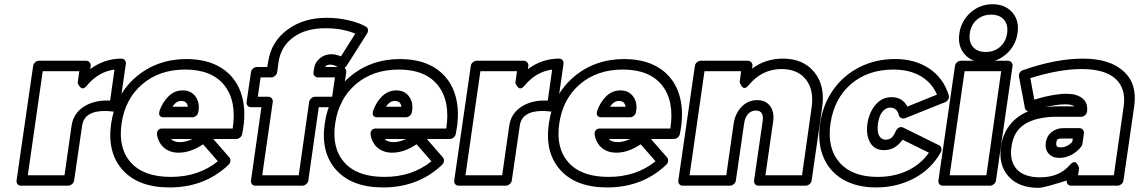

<svg xmlns="http://www.w3.org/2000/svg" viewBox="-20 -862 5440 917"><path d="M59.1 0 138.2 -546.9Q139.6 -557.6 148.2 -564.7Q156.7 -571.8 166 -571.8H391.1Q401.9 -571.8 408.2 -563.7Q414.6 -555.7 413.1 -546.9L411.1 -532.2Q478.5 -582 560.1 -582Q570.8 -582 576.7 -574.2Q582.5 -566.4 581.1 -557.1L551.8 -354Q550.8 -344.2 542.7 -335.7Q534.7 -327.1 520 -329.1Q498.5 -332 481 -332Q381.8 -332 372.1 -261.2L334 0Q332.5 10.7 323.5 17.8Q314.5 24.9 305.2 24.9H80.1Q69.3 24.9 63.5 17.1Q57.6 9.3 59.1 0ZM112.8 -24.9H288.1L321.8 -261.2Q330.1 -318.4 376.7 -350.1Q423.3 -381.8 488.8 -381.8H505.9L526.9 -529.8Q449.7 -519.5 395 -453.1Q386.7 -442.9 379.4 -440.7Q372.1 -438.5 367.2 -442.4Q362.3 -446.3 358.4 -451.7Q354.5 -457 352.5 -461.9L351.1 -466.8L358.9 -522H184.1Z M510.7 -271Q530.8 -410.6 630.9 -495.4Q731 -580.1 872.6 -580.1Q876.5 -580.1 884.5 -579.6Q892.6 -579.1 896.5 -579.1Q990.2 -573.7 1052 -527.6Q1113.8 -481.4 1135.7 -402.6Q1157.7 -323.7 1136.7 -222.2Q1134.8 -211.9 1126.2 -205.1Q1117.7 -198.2 1108.4 -198.2H998.5L1075.7 -109.9Q1081.5 -102.5 1080.3 -92.3Q1079.1 -82 1071.8 -75.2Q958 33.2 789.6 33.2Q641.1 33.2 566.2 -49.8Q491.2 -132.8 510.7 -271ZM560.5 -271Q543.9 -153.3 605.5 -85.2Q667 -17.1 796.4 -17.1Q928.2 -17.1 1020.5 -91.8L949.7 -172.9Q890.1 -132.8 833.5 -132.8Q793 -132.8 765.9 -154.3Q738.8 -175.8 730.5 -214.8Q727.5 -231.4 734.9 -239.7Q742.2 -248 751 -248H759.8H1091.3Q1111.3 -379.4 1051.5 -454.6Q991.7 -529.8 864.7 -529.8Q741.7 -529.8 659.7 -460Q577.6 -390.1 560.5 -271ZM741.7 -332Q755.9 -373.5 784.7 -401.9Q813.5 -430.2 852.5 -430.2Q894 -430.2 915 -399.2Q936 -368.2 926.8 -325.2Q925.3 -316.4 917 -309.1Q908.7 -301.8 898.4 -301.8H762.7Q750 -301.8 744.4 -308.1Q738.8 -314.5 740 -321Q741.2 -327.6 741.7 -332ZM796.4 -198.2Q811.5 -183.1 840.3 -183.1Q866.7 -183.1 899.4 -198.2ZM803.7 -352.1H877.4Q873 -379.9 845.7 -379.9Q820.8 -379.9 803.7 -352.1Z M1157.7 -375 1178.7 -517.1Q1180.2 -527.8 1188.7 -534.9Q1197.3 -542 1206.5 -542H1256.3L1260.7 -565.9Q1274.9 -663.1 1353 -720.5Q1431.2 -777.8 1542.5 -776.9Q1592.8 -776.9 1642.8 -765.6Q1692.9 -754.4 1727.5 -734.9Q1735.8 -730.5 1737.3 -720.9Q1738.8 -711.4 1733.4 -702.1L1635.7 -547.9Q1632.3 -543 1625.5 -538.1Q1629.9 -534.7 1632.3 -527.8Q1634.8 -521 1633.8 -517.1L1612.3 -375Q1610.8 -364.3 1601.8 -357.2Q1592.8 -350.1 1583.5 -350.1H1502.4L1452.6 0Q1451.2 10.7 1441.9 17.8Q1432.6 24.9 1423.3 24.9H1199.7Q1189 24.9 1183.1 17.1Q1177.2 9.3 1178.7 0L1228.5 -350.1H1178.7Q1168 -350.1 1162.1 -357.9Q1156.2 -365.7 1157.7 -375ZM1211.4 -399.9H1261.7Q1271 -399.9 1277.6 -392.8Q1284.2 -385.7 1282.7 -375L1232.4 -24.9H1406.7L1456.5 -375Q1458 -384.3 1466.3 -392.1Q1474.6 -399.9 1485.4 -399.9H1566.4L1579.6 -492.2H1498.5Q1489.3 -492.2 1482.7 -499.3Q1476.1 -506.3 1477.5 -517.1L1479.5 -532.2Q1483.9 -564.5 1508.3 -584.2Q1532.7 -604 1566.4 -603Q1582 -603 1608.4 -592.8L1676.8 -701.2Q1615.7 -727.1 1535.6 -727.1Q1440.4 -727.5 1380.9 -683.8Q1321.3 -640.1 1310.5 -565.9L1303.7 -517.1Q1302.2 -507.8 1293.7 -500Q1285.2 -492.2 1274.4 -492.2H1224.6ZM1532.7 -542H1592.8Q1574.2 -553.2 1558.6 -553.2Q1539.1 -554.2 1532.7 -542Z M1530.8 -271Q1550.8 -410.6 1650.9 -495.4Q1751 -580.1 1892.6 -580.1Q1896.5 -580.1 1904.5 -579.6Q1912.6 -579.1 1916.5 -579.1Q2010.3 -573.7 2072 -527.6Q2133.8 -481.4 2155.8 -402.6Q2177.7 -323.7 2156.7 -222.2Q2154.8 -211.9 2146.2 -205.1Q2137.7 -198.2 2128.4 -198.2H2018.6L2095.7 -109.9Q2101.6 -102.5 2100.3 -92.3Q2099.1 -82 2091.8 -75.2Q1978 33.2 1809.6 33.2Q1661.1 33.2 1586.2 -49.8Q1511.2 -132.8 1530.8 -271ZM1580.6 -271Q1564 -153.3 1625.5 -85.2Q1687 -17.1 1816.4 -17.1Q1948.2 -17.1 2040.5 -91.8L1969.7 -172.9Q1910.2 -132.8 1853.5 -132.8Q1813 -132.8 1785.9 -154.3Q1758.8 -175.8 1750.5 -214.8Q1747.6 -231.4 1754.9 -239.7Q1762.2 -248 1771 -248H1779.8H2111.3Q2131.3 -379.4 2071.5 -454.6Q2011.7 -529.8 1884.8 -529.8Q1761.7 -529.8 1679.7 -460Q1597.7 -390.1 1580.6 -271ZM1761.7 -332Q1775.9 -373.5 1804.7 -401.9Q1833.5 -430.2 1872.6 -430.2Q1914.1 -430.2 1935.1 -399.2Q1956.1 -368.2 1946.8 -325.2Q1945.3 -316.4 1937 -309.1Q1928.7 -301.8 1918.5 -301.8H1782.7Q1770 -301.8 1764.4 -308.1Q1758.8 -314.5 1760 -321Q1761.2 -327.6 1761.7 -332ZM1816.4 -198.2Q1831.5 -183.1 1860.4 -183.1Q1886.7 -183.1 1919.4 -198.2ZM1823.7 -352.1H1897.5Q1893.1 -379.9 1865.7 -379.9Q1840.8 -379.9 1823.7 -352.1Z M2149.4 0 2228.5 -546.9Q2230 -557.6 2238.5 -564.7Q2247.1 -571.8 2256.3 -571.8H2481.4Q2492.2 -571.8 2498.5 -563.7Q2504.9 -555.7 2503.4 -546.9L2501.5 -532.2Q2568.8 -582 2650.4 -582Q2661.1 -582 2667 -574.2Q2672.9 -566.4 2671.4 -557.1L2642.1 -354Q2641.1 -344.2 2633.1 -335.7Q2625 -327.1 2610.4 -329.1Q2588.9 -332 2571.3 -332Q2472.2 -332 2462.4 -261.2L2424.3 0Q2422.9 10.7 2413.8 17.8Q2404.8 24.9 2395.5 24.9H2170.4Q2159.7 24.9 2153.8 17.1Q2147.9 9.3 2149.4 0ZM2203.1 -24.9H2378.4L2412.1 -261.2Q2420.4 -318.4 2467 -350.1Q2513.7 -381.8 2579.1 -381.8H2596.2L2617.2 -529.8Q2540 -519.5 2485.4 -453.1Q2477.1 -442.9 2469.7 -440.7Q2462.4 -438.5 2457.5 -442.4Q2452.6 -446.3 2448.7 -451.7Q2444.8 -457 2442.9 -461.9L2441.4 -466.8L2449.2 -522H2274.4Z M2601.1 -271Q2621.1 -410.6 2721.2 -495.4Q2821.3 -580.1 2962.9 -580.1Q2966.8 -580.1 2974.9 -579.6Q2982.9 -579.1 2986.8 -579.1Q3080.6 -573.7 3142.3 -527.6Q3204.1 -481.4 3226.1 -402.6Q3248 -323.7 3227.1 -222.2Q3225.1 -211.9 3216.6 -205.1Q3208 -198.2 3198.7 -198.2H3088.9L3166 -109.9Q3171.9 -102.5 3170.7 -92.3Q3169.4 -82 3162.1 -75.2Q3048.3 33.2 2879.9 33.2Q2731.4 33.2 2656.5 -49.8Q2581.5 -132.8 2601.1 -271ZM2650.9 -271Q2634.3 -153.3 2695.8 -85.2Q2757.3 -17.1 2886.7 -17.1Q3018.6 -17.1 3110.8 -91.8L3040 -172.9Q2980.5 -132.8 2923.8 -132.8Q2883.3 -132.8 2856.2 -154.3Q2829.1 -175.8 2820.8 -214.8Q2817.9 -231.4 2825.2 -239.7Q2832.5 -248 2841.3 -248H2850.1H3181.6Q3201.7 -379.4 3141.8 -454.6Q3082 -529.8 2955.1 -529.8Q2832 -529.8 2750 -460Q2668 -390.1 2650.9 -271ZM2832 -332Q2846.2 -373.5 2875 -401.9Q2903.8 -430.2 2942.9 -430.2Q2984.4 -430.2 3005.4 -399.2Q3026.4 -368.2 3017.1 -325.2Q3015.6 -316.4 3007.3 -309.1Q2999 -301.8 2988.8 -301.8H2853Q2840.3 -301.8 2834.7 -308.1Q2829.1 -314.5 2830.3 -321Q2831.5 -327.6 2832 -332ZM2886.7 -198.2Q2901.9 -183.1 2930.7 -183.1Q2957 -183.1 2989.7 -198.2ZM2894 -352.1H2967.8Q2963.4 -379.9 2936 -379.9Q2911.1 -379.9 2894 -352.1Z M3219.7 0 3298.8 -546.9Q3300.3 -557.6 3308.8 -564.7Q3317.4 -571.8 3326.7 -571.8H3551.8Q3562.5 -571.8 3568.8 -563.7Q3575.2 -555.7 3573.7 -546.9L3571.8 -534.2Q3635.7 -582 3719.7 -582Q3816.9 -582 3869.4 -517.1Q3921.9 -452.1 3906.7 -349.1L3856.4 0Q3855 10.7 3845.9 17.8Q3836.9 24.9 3827.6 24.9H3602.5Q3591.8 24.9 3585.9 17.1Q3580.1 9.3 3581.5 0L3622.6 -284.2Q3629.4 -334 3589.8 -334Q3568.4 -334 3553.2 -318.1Q3538.1 -302.2 3533.7 -271L3494.6 0Q3493.2 10.7 3484.1 17.8Q3475.1 24.9 3465.8 24.9H3240.7Q3230 24.9 3224.1 17.1Q3218.3 9.3 3219.7 0ZM3273.4 -24.9H3448.7L3483.9 -271Q3490.7 -319.3 3521.5 -351.6Q3552.2 -383.8 3596.7 -383.8Q3637.2 -383.8 3658 -355.5Q3678.7 -327.1 3672.9 -284.2L3635.7 -24.9H3810.5L3856.4 -349.1Q3868.2 -433.6 3828.6 -482.9Q3789.1 -532.2 3712.4 -532.2Q3619.1 -532.2 3555.7 -455.1Q3547.4 -444.8 3540 -442.6Q3532.7 -440.4 3528.1 -444.3Q3523.4 -448.2 3519.8 -453.9Q3516.1 -459.5 3514.2 -464.4L3512.7 -469.2L3519.5 -522H3344.7Z M3896.5 -271Q3909.7 -362.3 3959.2 -432.6Q4008.8 -502.9 4085.7 -541.5Q4162.6 -580.1 4255.4 -580.1Q4350.6 -580.1 4418.5 -534.4Q4486.3 -488.8 4511.2 -407.2Q4514.2 -397.9 4509.3 -388.2Q4504.4 -378.4 4494.1 -374L4304.2 -297.9Q4294.4 -293.9 4285.4 -297.6Q4276.4 -301.3 4273.4 -311Q4264.2 -348.1 4231.4 -348.1Q4211.4 -348.1 4195.1 -329.3Q4178.7 -310.5 4173.3 -272Q4168 -232.9 4178.7 -213.9Q4189.5 -194.8 4209.5 -194.8Q4225.6 -194.8 4236.6 -203.1Q4247.6 -211.4 4258.3 -235.8Q4262.7 -245.6 4272.5 -252Q4282.2 -258.3 4295.4 -252L4465.3 -168Q4474.1 -163.6 4476.1 -153.6Q4478 -143.6 4473.1 -134.8Q4428.7 -54.7 4346.4 -10.7Q4264.2 33.2 4164.1 33.2Q4071.8 33.2 4006.6 -4.6Q3941.4 -42.5 3912.6 -111.6Q3883.8 -180.7 3896.5 -271ZM3946.3 -271Q3929.7 -153.8 3990 -85.4Q4050.3 -17.1 4171.4 -17.1Q4251 -17.1 4314.7 -47.4Q4378.4 -77.6 4416.5 -132.8L4290.5 -194.8Q4256.3 -145 4202.1 -145Q4156.2 -145 4135.7 -181.6Q4115.2 -218.3 4123 -272Q4130.9 -325.2 4161.6 -361.6Q4192.4 -397.9 4238.3 -397.9Q4290 -397.9 4313.5 -353L4455.1 -410.2Q4430.2 -467.8 4376.5 -498.8Q4322.8 -529.8 4247.1 -529.8Q4125 -529.8 4044.2 -460.2Q3963.4 -390.6 3946.3 -271Z M4461.9 0 4541 -546.9Q4542.5 -557.6 4551 -564.7Q4559.6 -571.8 4568.8 -571.8H4793.9Q4804.7 -571.8 4811 -563.7Q4817.4 -555.7 4815.9 -546.9L4736.8 0Q4735.4 10.7 4726.3 17.8Q4717.3 24.9 4708 24.9H4482.9Q4472.2 24.9 4466.3 17.1Q4460.4 9.3 4461.9 0ZM4515.6 -24.9H4690.9L4761.7 -522H4586.9ZM4586.7 -603.5Q4552.7 -643.1 4562 -703.1Q4571.3 -763.2 4616 -802.5Q4660.6 -841.8 4720.7 -841.8Q4780.8 -841.8 4814.9 -802.5Q4849.1 -763.2 4839.8 -703.1Q4830.6 -643.1 4785.6 -603.5Q4740.7 -564 4680.7 -564Q4620.6 -564 4586.7 -603.5ZM4645.5 -767.8Q4617.7 -743.7 4611.8 -703.1Q4606 -662.6 4626.7 -638.2Q4647.5 -613.8 4688 -613.8Q4728.5 -613.8 4756.3 -638.2Q4784.2 -662.6 4790 -703.1Q4795.9 -743.7 4775.1 -767.8Q4754.4 -792 4713.9 -792Q4673.3 -792 4645.5 -767.8Z M4760.7 -162.1Q4769 -221.2 4802.5 -264.4Q4835.9 -307.6 4890.6 -330.1Q4877.9 -333.5 4875 -346.2L4846.7 -496.1Q4845.2 -506.3 4850.6 -515.1Q4856 -523.9 4865.7 -526.9Q5022.9 -582 5152.8 -582Q5279.3 -582 5345.9 -522Q5412.6 -461.9 5397 -354L5345.7 0Q5344.2 10.7 5335.2 17.8Q5326.2 24.9 5316.9 24.9H5095.7Q5085 24.9 5079.1 17.1Q5073.2 9.3 5074.7 0Q4964.8 35.2 4940.9 35.2Q4845.7 35.2 4796.9 -19.3Q4748 -73.7 4760.7 -162.1ZM4811 -162.1Q4800.8 -92.8 4835.9 -54Q4871.1 -15.1 4947.8 -15.1Q5038.6 -15.1 5089.8 -74.2Q5098.6 -84.5 5106.7 -86.9Q5114.7 -89.4 5119.4 -85Q5124 -80.6 5127.4 -75Q5130.9 -69.3 5132.3 -64.5L5133.8 -59.1L5128.9 -24.9H5299.8L5346.7 -354Q5358.9 -439 5307.9 -485.6Q5256.8 -532.2 5146 -532.2Q5039.6 -532.2 4900.9 -488.8L4919.9 -386.2Q4922.9 -386.2 4926.8 -388.2Q5013.2 -414.1 5074.7 -414.1Q5122.6 -414.1 5149.7 -392.3Q5176.8 -370.6 5171.9 -330.1Q5170.4 -318.8 5162.1 -311.5Q5153.8 -304.2 5143.6 -304.2H5018.6Q4976.6 -304.2 4934.6 -293.9Q4878.4 -279.8 4848.4 -247.6Q4818.4 -215.3 4811 -162.1ZM4971.7 -350.1Q5005.9 -354 5025.9 -354H5112.8Q5098.1 -363.8 5066.9 -363.8Q5030.8 -363.8 4971.7 -350.1ZM4974.6 -181.2Q4979 -212.4 5002.4 -231.2Q5025.9 -250 5057.6 -250H5135.7Q5145 -250 5151.6 -242.9Q5158.2 -235.8 5156.7 -225.1L5149.9 -174.8Q5147.9 -167 5143.6 -161.1Q5123.5 -135.7 5095.9 -121.8Q5068.4 -107.9 5039.6 -107.9Q5006.3 -107.9 4988.3 -128.4Q4970.2 -148.9 4974.6 -181.2ZM5024.9 -181.2Q5023.4 -168 5027.8 -163.1Q5032.2 -158.2 5046.9 -158.2Q5075.7 -158.2 5100.6 -183.1L5104 -200.2H5050.8Q5035.6 -200.2 5031 -196.5Q5026.4 -192.9 5024.9 -181.2Z"/></svg>

Font: Trueno Black Outline
Style: Italic
Weight: 900
Width: 6
Designer: Julieta Ulanovsky
Foundry: Julieta Ulanovsky
Version: Version 3.001b | FøM Fix